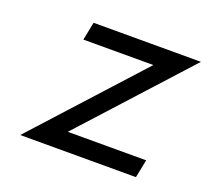

<svg xmlns="http://www.w3.org/2000/svg" viewBox="-85 -544 703 647"><g transform="rotate(20 266.5 -220.0)"><path d="M386 -375H135L148 -440H533L192 -65H473L460 0H45Z"/></g></svg>

Font: Teachers[wght] Italic
Style: Regular
Weight: 400
Designer: Alfredo Marco Pradil & Chank Diesel
Version: Version 1.000;Glyphs 3.1.2 (3151)